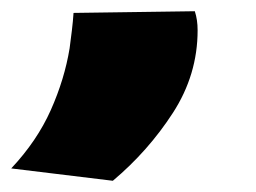

<svg xmlns="http://www.w3.org/2000/svg" viewBox="-87 -122 456 342"><path d="M44 -99 260 -102Q265 -87 265 -68Q265 11 221 79Q177 147 114 200L-67 178Q-21 129 3.5 74Q28 19 37 -36Q39 -51 41 -67.5Q43 -84 44 -99Z"/></svg>

Font: Georama ExtraExtended ExtraBold
Style: Italic
Weight: 800
Width: 8
Italic angle: -9°
Designer: Jean-Baptiste Levee
Foundry: Production Type
Version: Version 1.000